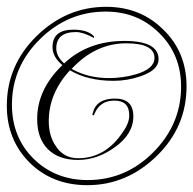

<svg xmlns="http://www.w3.org/2000/svg" viewBox="-28 -534 567 563"><path d="M228 9Q126 9 59 -57Q-8 -124 -8 -224Q-8 -342 79 -428Q167 -514 283 -514Q384 -514 451 -447Q519 -381 519 -281Q519 -162 432 -77Q344 9 228 9ZM229 -6Q340 -6 421 -87Q503 -169 503 -280Q503 -374 439 -437Q376 -500 282 -500Q171 -500 89 -419Q7 -338 7 -227Q7 -132 70 -69Q134 -6 229 -6ZM201 -65Q144 -65 112.5 -96.5Q81 -128 81 -185Q81 -272 155 -343Q126 -367 126 -396Q126 -447 187 -447Q229 -447 247 -428Q248 -427 248 -425Q248 -423 247 -423Q215 -440 195 -440Q137 -440 137 -392Q137 -369 160 -348Q230 -414 337 -414Q437 -414 437 -360Q437 -328 383 -310Q345 -297 305 -297Q229 -297 177 -328Q115 -260 115 -179Q115 -135 136 -105Q159 -70 201 -70Q282 -70 333 -148Q351 -173 351 -196Q351 -239 307 -239Q265 -239 249 -200Q248 -196 246 -196Q243 -196 243 -199L244 -202Q254 -245 309 -245Q363 -245 363 -193Q363 -140 307 -101Q256 -65 201 -65ZM292 -305Q331 -305 370 -316Q425 -332 425 -364Q425 -407 342 -407Q252 -407 182 -332Q230 -305 292 -305Z"/></svg>

Font: Lovers Quarrel
Style: Regular
Weight: 400
Designer: Robert E. Leuschke
Foundry: Robert E. Leuschke
Version: Version 1.010; ttfautohint (v1.8.3)